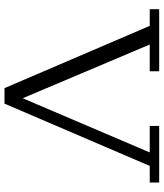

<svg xmlns="http://www.w3.org/2000/svg" viewBox="43 -765 728 854"><g transform="rotate(90 407.0 -338.0)"><path d="M372 6 95 -640H21V-682H297V-640H178L417 -75L658 -640H540V-682H792V-640H718L441 6Z"/></g></svg>

Font: Montagu Slab 16pt Light
Style: Regular
Weight: 300
Designer: Florian Karsten
Foundry: Florian Karsten
Version: Version 1.000; ttfautohint (v1.8.3)